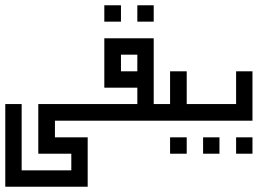

<svg xmlns="http://www.w3.org/2000/svg" viewBox="-20 -632 1038 727"><path d="M0 -238H62V13H250V-50H125V-112V-175V-238H312H375V-175H312H188V-112H312V-50V13V75H0V13Z M500 -550V-612H562V-550ZM375 -550V-612H438V-550ZM375 -487H562V-425V-238H625V-175H562H500H312H250V-238H312H500V-300H438H375V-425ZM438 -425V-362H500V-425Z M624 -362H687V-237H749V-175H687H562H500V-237H562H624ZM624 -50V-112H687V-50Z M749 -50V-112H811V-50ZM874 -50V-112H936V-50ZM874 -362H936V-175H874H686H624V-238H686H874Z"/></svg>

Font: Jawi Kufi
Style: Medium
Weight: 500
Version: Version 2.3